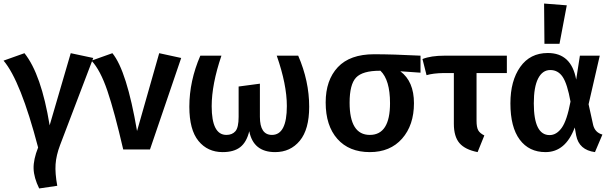

<svg xmlns="http://www.w3.org/2000/svg" viewBox="-32 -843 3451 1083"><path d="M106 -543Q201 -424 248 -136L367 -543L494 -516L307 -25Q285 33 281.5 83.5Q278 134 291 205L189 220Q159 159 157.5 108Q156 57 183 -11Q84 -389 -12 -501Z M602 -543Q683 -444 741 -104L866 -543L990 -516L814 0H663Q614 -212 574 -330Q534 -448 484 -501Z M1650 -529Q1712 -386 1712 -241Q1712 -113 1659 -49Q1606 15 1520 15Q1397 15 1374 -103Q1359 -41 1323 -13Q1287 15 1224 15Q1139 15 1087.5 -48Q1036 -111 1036 -241Q1036 -386 1098 -529H1217Q1162 -367 1162 -244Q1162 -82 1245 -82Q1278 -82 1296 -103Q1314 -124 1314 -184V-355L1434 -371V-184Q1434 -82 1502 -82Q1586 -82 1586 -245Q1586 -366 1529 -529Z M2340 -529V-433L2226 -441Q2303 -384 2303 -261Q2303 -137 2236 -61Q2169 15 2054 15Q1937 15 1871 -59.5Q1805 -134 1805 -265Q1805 -391 1873.5 -464Q1942 -537 2078 -537Q2184 -537 2340 -529ZM2168 -261Q2168 -392 2114 -444H2111Q2013 -444 1976.5 -405.5Q1940 -367 1940 -264Q1940 -82 2054 -82Q2168 -82 2168 -261Z M2827 -431H2656V-162Q2656 -125 2665.5 -108Q2675 -91 2700 -79L2662 15Q2591 1 2559.5 -36Q2528 -73 2528 -145V-431H2470Q2411 -430 2374 -419L2351 -510Q2398 -529 2477 -529H2827Z M3037 -823 3165 -813 3124 -596H3039ZM3058 -544Q3191 -544 3218 -394L3239 -529H3351L3288 -255L3314 -137Q3325 -95 3366 -84L3324 15Q3234 3 3218 -79L3210 -124Q3158 15 3045 15Q2952 15 2899.5 -55.5Q2847 -126 2847 -260Q2847 -387 2902.5 -465.5Q2958 -544 3058 -544ZM2979 -260Q2979 -81 3068 -81Q3107 -81 3136.5 -122Q3166 -163 3186 -270Q3168 -370 3142 -409Q3116 -448 3072 -448Q3028 -448 3003.5 -400.5Q2979 -353 2979 -260Z"/></svg>

Font: FiraGO Medium
Style: Regular
Weight: 500
Designer: bBox Type
Foundry: bBox Type GmbH
Version: Version 1.001;PS 001.001;hotconv 1.0.88;makeotf.lib2.5.64775